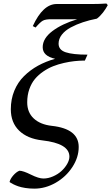

<svg xmlns="http://www.w3.org/2000/svg" viewBox="-20 -804 643 1109"><path d="M602.5 -774.4Q591.3 -752.9 574.5 -731.2Q557.6 -709.5 539.6 -696.3Q496.6 -688 459 -675.5Q421.4 -663.1 388.7 -645.5Q356 -627.9 337.2 -603.8Q318.4 -579.6 318.4 -551.8Q318.4 -515.6 359.6 -502Q400.9 -488.3 485.4 -488.3L470.2 -454.1H462.4Q436 -453.6 408.9 -450.7Q381.8 -447.8 349.1 -440.4Q316.4 -433.1 287.4 -421.6Q258.3 -410.2 230.2 -391.1Q202.1 -372.1 181.9 -347.9Q161.6 -323.7 149.4 -289.1Q137.2 -254.4 137.2 -212.9Q137.2 -154.8 175 -119.6Q212.9 -84.5 279.3 -77.1Q434.6 -60.1 434.6 44.9Q434.6 105 397.9 161.1Q361.3 217.3 301.8 251.5Q242.2 285.6 178.2 285.6Q150.9 285.6 126.2 281.7Q101.6 277.8 85.7 272.2Q69.8 266.6 57.9 260.7Q45.9 254.9 40.5 251L35.2 247.1Q39.1 229.5 56.2 209.7Q73.2 189.9 91.8 182.1Q113.3 182.1 158.4 204.6Q203.6 227.1 230.5 227.1Q258.3 227.1 286.4 214.8Q314.5 202.6 335 183.8Q355.5 165 368.2 142.6Q380.9 120.1 380.9 100.6Q380.9 24.4 224.1 6.8Q138.2 -2.9 90.3 -49.6Q42.5 -96.2 42.5 -172.9Q42.5 -231 62.7 -280Q83 -329.1 118.9 -364.5Q154.8 -399.9 199.7 -424.6Q244.6 -449.2 298.3 -464.4Q226.6 -480.5 226.6 -531.2Q226.6 -582 282.5 -624.3Q338.4 -666.5 426.3 -692.9H274.4Q242.7 -692.9 227.5 -684.6Q212.4 -676.3 185.5 -645L169.4 -653.3Q228 -780.8 307.1 -780.8H510.3Q555.2 -780.8 594.7 -783.7Z"/></svg>

Font: Flanker
Style: Italic
Weight: 400
Italic angle: -12°
Designer: Flanker
Version: Version 2.027